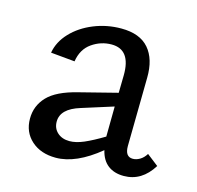

<svg xmlns="http://www.w3.org/2000/svg" viewBox="-72 -497 594 578"><g transform="rotate(15 225.0 -208.5)"><path d="M450 -50Q416 5 360 5Q330 5 310.5 -10Q291 -25 284 -55Q211 5 148 5Q101 5 72 -21Q43 -47 43 -89Q43 -129 70.5 -158Q98 -187 163 -203L281 -233L282 -288Q283 -368 223 -368Q190 -368 162 -348.5Q134 -329 128 -290L53 -297Q59 -332 86 -360.5Q113 -389 153.5 -405.5Q194 -422 239 -422Q297 -422 325 -389.5Q353 -357 352 -299L349 -85Q349 -52 373 -52Q384 -52 395 -58.5Q406 -65 414 -78ZM175 -54Q195 -54 219.5 -64.5Q244 -75 279 -96V-99L280 -190L182 -159Q123 -141 123 -101Q123 -80 137.5 -67Q152 -54 175 -54Z"/></g></svg>

Font: Ysabeau Medium
Style: Regular
Weight: 500
Designer: Christian Thalmann (Catharsis Fonts)
Version: Version 0.003